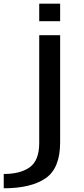

<svg xmlns="http://www.w3.org/2000/svg" viewBox="-110 -778 450 1028"><path d="M-90 230Q57 230 134.5 176.2Q212 122.5 212 -15.5V-589.5H100V-12.5Q100 80 50.2 116.8Q0.5 153.5 -90 153.5ZM100 -758.5V-664.5H212V-758.5Z"/></svg>

Font: Anybody Expanded
Style: Regular
Weight: 400
Width: 7
Version: Version 1.113;gftools[0.9.25]